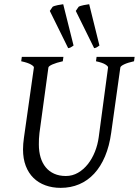

<svg xmlns="http://www.w3.org/2000/svg" viewBox="-20 -889 668 924"><path d="M625 -594.2Q594.2 -587.4 577.1 -579.1Q560.1 -570.8 559.1 -564L515.1 -250Q506.3 -186 485.4 -136.5Q464.4 -86.9 433.1 -53.2Q401.9 -19.5 361.1 -2.2Q320.3 15.1 272 15.1Q231.9 15.1 198.5 2.9Q165 -9.3 141.1 -32.7Q117.2 -56.2 104 -90.6Q90.8 -125 90.8 -169.9Q90.8 -195.8 95.2 -226.1L143.1 -564Q144 -569.8 128.9 -578.6Q113.8 -587.4 82 -594.2L85 -615.2H285.2L282.2 -594.2Q251.5 -587.4 232.7 -579.1Q213.9 -570.8 212.9 -564L169.9 -249Q168 -234.9 167.5 -220.7Q167 -206.5 167 -193.8Q167 -159.7 175.3 -131.8Q183.6 -104 200 -84Q216.3 -64 240.7 -53Q265.1 -42 296.9 -42Q328.6 -42 355.5 -57.6Q382.3 -73.2 402.8 -99.1Q423.3 -125 436.8 -158.7Q450.2 -192.4 455.1 -229L500 -564Q501 -569.8 487.3 -578.6Q473.6 -587.4 441.9 -594.2L444.8 -615.2H627.9ZM344.7 -836.4 358.4 -856.4Q362.3 -858.9 368.9 -860.8Q375.5 -862.8 382.8 -864.3Q390.1 -865.7 397.2 -866.7Q404.3 -867.7 409.2 -868.7L458.5 -669.9Q450.2 -664.1 445.3 -661.1Q440.4 -658.2 433.1 -657.2ZM219.7 -836.4 233.4 -856.4Q237.3 -858.9 243.9 -860.8Q250.5 -862.8 257.8 -864.3Q265.1 -865.7 272.2 -866.7Q279.3 -867.7 284.2 -868.7L334 -669.9Q325.7 -664.1 320.6 -661.1Q315.4 -658.2 308.1 -657.2Z"/></svg>

Font: Gentium Plus Eur
Style: Italic
Weight: 400
Italic angle: -8°
Designer: J. Victor Gaultney, Annie Olsen, Iska Routamaa, Becca Hirsbrunner
Foundry: SIL International
Version: Version 5.000